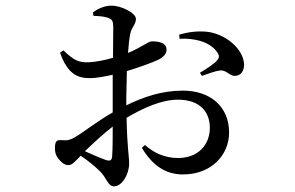

<svg xmlns="http://www.w3.org/2000/svg" viewBox="-20 -591 1040 678"><path d="M614 -454C663 -457 722 -445 748 -405C756 -393 754 -386 745 -376C736 -365 701 -343 686 -334L693 -323C710 -329 742 -341 757 -342C779 -345 791 -322 810 -323C832 -324 842 -342 842 -363C840 -416 782 -467 718 -478C680 -483 646 -478 613 -469ZM244 -106C230 -98 219 -94 199 -96C179 -98 174 -92 174 -66C174 -51 179 -37 192 -24C201 -14 210 -8 222 -8C235 -8 244 -20 265 -41C289 -25 314 -5 332 13C357 36 360 67 383 67C411 67 436 24 436 -13C436 -41 429 -68 427 -175C484 -209 550 -239 608 -239C688 -239 721 -194 721 -140C721 -78 678 -33 609 -33C558 -33 520 -54 492 -79L481 -69C516 -10 562 25 626 25C727 25 789 -44 789 -123C789 -216 721 -271 626 -271C552 -271 487 -249 426 -219V-246L428 -340C467 -352 514 -368 541 -381C559 -391 569 -402 568 -417C567 -445 528 -445 516 -445C504 -445 482 -425 432 -404C434 -433 437 -457 440 -472C445 -496 460 -505 460 -524C460 -545 409 -571 374 -571C349 -571 327 -561 308 -547L310 -535C332 -534 348 -533 362 -528C376 -522 379 -518 380 -498L379 -387C349 -378 316 -372 293 -371C257 -370 241 -378 204 -413L192 -405C219 -329 254 -315 298 -315C319 -315 351 -321 378 -327V-249V-194C325 -164 269 -120 244 -106ZM378 -144C378 -102 378 -68 376 -39C375 -25 369 -21 354 -26C334 -33 306 -45 280 -57C308 -84 344 -118 378 -144Z"/></svg>

Font: Noto Serif KR Medium
Style: Regular
Weight: 500
Designer: Ryoko NISHIZUKA 西塚涼子 (kana & ideographs); Frank Grießhammer (Latin, Greek & Cyrillic); Wenlong ZHANG 张文龙 (bopomofo); San
Foundry: Adobe
Version: Version 2.001;hotconv 1.1.0;makeotfexe 2.6.0